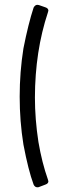

<svg xmlns="http://www.w3.org/2000/svg" viewBox="-20 -713 283 800"><path d="M179.7 35.2Q181.6 41.5 181.6 42.5Q181.6 51.8 168.9 56.2L142.1 66.4Q140.1 67.4 135.7 67.4Q125.5 67.4 120.1 56.2Q98.1 -2.9 77.6 -110.8Q62 -207.5 62 -310.3Q62 -413.1 77.6 -511.2Q98.1 -614.7 120.1 -681.6Q126.5 -692.9 135.7 -692.9Q139.6 -692.9 142.1 -691.9L168.9 -682.6Q181.2 -678.7 181.6 -668.9Q181.6 -668 179.7 -661.6Q126 -500 125.5 -307.1Q125.5 -216.8 140.1 -121.6Q154.8 -35.2 179.7 35.2Z"/></svg>

Font: GOSTRUS
Style: type_B
Weight: 400
Designer: Юрий и Татьяна Кривогуз
Version: Version 02.00